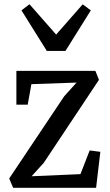

<svg xmlns="http://www.w3.org/2000/svg" viewBox="-20 -888 518 908"><path d="M342 -497.5 128.5 -490 111 -393H57.5V-553H431L448 -510.5L187 -118L129.5 -54.5L360.5 -64.5L404 -176.5L454.5 -170L434.5 0H42L23.5 -44L283.5 -432.5ZM201.5 -647 81.5 -839 119.5 -868 245.5 -724.5 371 -867.5 409.5 -839 289.5 -647Z"/></svg>

Font: Merriweather 24pt SemiCondensed
Style: Regular
Weight: 400
Width: 4
Designer: Eben Sorkin
Foundry: Eben Sorkin
Version: Version 2.100